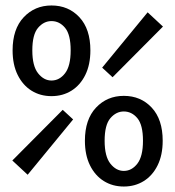

<svg xmlns="http://www.w3.org/2000/svg" viewBox="-20 -669 640 701"><path d="M168 -318Q127 -318 95 -338Q63 -358 44.5 -395.5Q26 -433 26 -485Q26 -563 66.5 -606Q107 -649 168 -649Q230 -649 270 -606Q310 -563 310 -485Q310 -433 291.5 -395.5Q273 -358 241 -338Q209 -318 168 -318ZM168 -375Q197 -375 217.5 -401.5Q238 -428 238 -485Q238 -543 217.5 -567.5Q197 -592 168 -592Q140 -592 119 -567.5Q98 -543 98 -485Q98 -428 119 -401.5Q140 -375 168 -375ZM81 -31 25 -83 209 -268 247 -233ZM391 -387 353 -422 519 -624 575 -572ZM432 12Q391 12 359 -8Q327 -28 308.5 -65.5Q290 -103 290 -155Q290 -233 330.5 -276Q371 -319 432 -319Q494 -319 534 -276Q574 -233 574 -155Q574 -103 555.5 -65.5Q537 -28 505 -8Q473 12 432 12ZM432 -45Q461 -45 481.5 -71.5Q502 -98 502 -155Q502 -213 481.5 -237.5Q461 -262 432 -262Q404 -262 383 -237.5Q362 -213 362 -155Q362 -98 383 -71.5Q404 -45 432 -45Z"/></svg>

Font: Source Code Pro ExtraLight Medium
Style: Regular
Weight: 500
Monospace: yes
Version: Version 1.018;hotconv 1.0.116;makeotfexe 2.5.65601